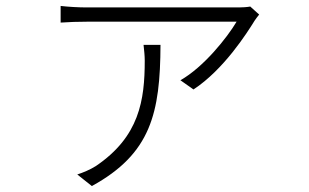

<svg xmlns="http://www.w3.org/2000/svg" viewBox="-20 -558 1040 646"><path d="M463 -407C465 -388 467 -371 467 -354C467 -221 449 -98 302 1C283 13 259 23 240 29L289 68C488 -41 519 -178 520 -407ZM822 -536C812 -534 795 -533 784 -533H272C244 -533 210 -535 184 -538V-482C211 -484 244 -485 272 -485H776C744 -431 665 -332 587 -288L631 -257C733 -324 811 -447 837 -489C841 -495 847 -503 852 -509Z"/></svg>

Font: Source Han Sans SC Light
Style: Regular
Weight: 300
Designer: Ryoko NISHIZUKA (kana & ideographs); Paul D. Hunt (Latin, Greek & Cyrillic); Wenlong ZHANG (bopomofo); Sandoll Communica
Foundry: Adobe Systems Incorporated
Version: Version 1.004;PS 1.004;hotconv 1.0.82;makeotf.lib2.5.63406